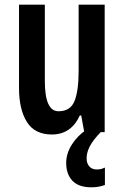

<svg xmlns="http://www.w3.org/2000/svg" viewBox="-20 -563 528 818"><path d="M426 -543V0H339L326 -71H320Q283 10 201 10Q128 10 94.5 -43.5Q61 -97 61 -189V-543H171V-218Q171 -89 229 -89Q280 -89 297.5 -132.5Q315 -176 315 -261V-543ZM349 112Q349 133 360.5 146Q372 159 392 159Q405 159 413 156.5Q421 154 427 151V225Q417 229 402.5 232Q388 235 369 235Q315 235 288.5 207Q262 179 262 131Q262 91 286 53Q310 15 349 -11L409 0Q377 33 363 59.5Q349 86 349 112Z"/></svg>

Font: Noto Sans Gujarati UI ExtraCondensed SemiBold
Style: Regular
Weight: 600
Width: 2
Designer: Jelle Bosma - Monotype Design Team, Universal Thirst
Foundry: Monotype Imaging Inc.
Version: Version 2.106; ttfautohint (v1.8.4.7-5d5b)